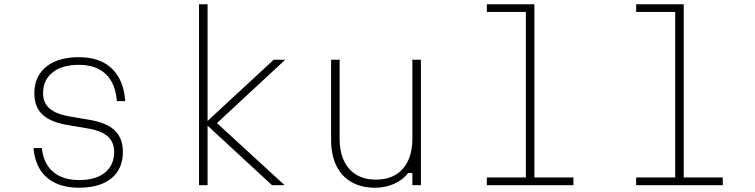

<svg xmlns="http://www.w3.org/2000/svg" viewBox="-20 -868 3540 900"><path d="M176 -174Q184 -101 229 -62.5Q274 -24 352 -24Q429 -24 472 -59Q515 -94 515 -156Q515 -203 483.5 -230Q452 -257 385 -267L303 -281Q219 -294 180 -330Q141 -366 141 -431Q141 -510 196.5 -555Q252 -600 350 -600Q448 -600 504 -547Q560 -494 567 -394H528Q521 -478 475.5 -521Q430 -564 350 -564Q271 -564 226.5 -528.5Q182 -493 182 -431Q182 -385 213.5 -358.5Q245 -332 313 -321L395 -307Q478 -294 517 -257.5Q556 -221 556 -156Q556 -103 532 -65.5Q508 -28 462 -8Q416 12 352 12Q255 12 200 -35.5Q145 -83 137 -174Z M1255 0 941 -290 1263 -588H1317L997 -291L1314 0ZM913 0V-848H953V0Z M1953 -588V0H1913V-57H1893Q1869 -25 1828 -6.5Q1787 12 1738 12Q1674 12 1627.5 -14.5Q1581 -41 1556.5 -91.5Q1532 -142 1532 -213V-588H1572V-219Q1572 -127 1617 -76.5Q1662 -26 1742 -26Q1823 -26 1868 -76.5Q1913 -127 1913 -219V-588Z M2262 -848H2485V-36H2668V0H2262V-36H2445V-812H2262Z M2962 -848H3185V-36H3368V0H2962V-36H3145V-812H2962Z"/></svg>

Font: Martian Mono SemiExpanded Thin
Style: Regular
Weight: 250
Monospace: yes
Version: Version 0.930